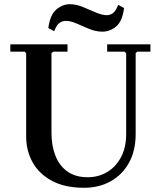

<svg xmlns="http://www.w3.org/2000/svg" viewBox="-20 -880 762 910"><path d="M488 -635V-670H693V-635H630L623 -628V-245Q623 -166 591.5 -109Q560 -52 505 -21Q450 10 378 10Q288 10 227 -22.5Q166 -55 135 -110Q104 -165 104 -233V-628L97 -635H29V-670H300V-635H232L224 -628V-250Q224 -190 242.5 -142.5Q261 -95 299 -67.5Q337 -40 396 -40Q446 -40 487 -64Q528 -88 553 -134Q578 -180 578 -245V-628L570 -635ZM540 -857 568 -842Q560 -779 530.5 -754.5Q501 -730 465 -730Q434 -730 402.5 -743Q371 -756 343 -768.5Q315 -781 292 -781Q276 -781 262 -771.5Q248 -762 237 -732L209 -747Q217 -809 246.5 -834.5Q276 -860 311 -860Q341 -860 372.5 -847Q404 -834 434 -821Q464 -808 487 -808Q501 -808 515 -817.5Q529 -827 540 -857Z"/></svg>

Font: Brygada 1918 SemiBold
Style: Regular
Weight: 600
Designer: Mateusz Machalski | Borys Kosmynka | Przemek Hoffer
Foundry: NIEPODLEGLA 2018
Version: Version 3.006